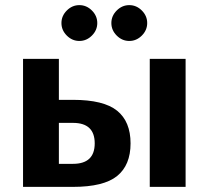

<svg xmlns="http://www.w3.org/2000/svg" viewBox="-20 -730 815 750"><path d="M339 -591Q318 -570 290 -570Q262 -570 241 -591Q220 -612 220 -640Q220 -668 241 -689Q262 -710 290 -710Q318 -710 339 -689Q360 -668 360 -640Q360 -612 339 -591ZM534 -591Q513 -570 485 -570Q457 -570 436 -591Q415 -612 415 -640Q415 -668 436 -689Q457 -710 485 -710Q513 -710 534 -689Q555 -668 555 -640Q555 -612 534 -591ZM70 0V-500H210V-340H265Q385 -340 437.5 -297.5Q490 -255 490 -170Q490 -85 437.5 -42.5Q385 0 265 0ZM565 0V-500H705V0ZM210 -90H265Q350 -90 350 -170Q350 -250 265 -250H210Z"/></svg>

Font: Scada
Style: Bold
Weight: 700
Designer: Jovanny Lemonad
Foundry: Jovanny Lemonad
Version: Version 4.100;PS 004.100;hotconv 1.0.88;makeotf.lib2.5.64775